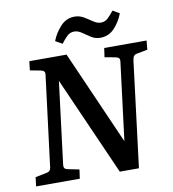

<svg xmlns="http://www.w3.org/2000/svg" viewBox="-82 -807 793 879"><g transform="rotate(-10 314.5 -367.5)"><path d="M15 0 20 -42 69 -52Q82 -54 87.5 -60Q93 -66 94 -80L146 -494Q148 -507 143 -512Q138 -517 127 -519L79 -528L84 -570H257L462 -104L445 -102L494 -494Q496 -507 491 -512Q486 -517 475 -519L426 -528L432 -570H629L625 -528L578 -519Q566 -517 561 -511Q556 -505 554 -491L493 0H404L187 -491L206 -493L154 -76Q153 -64 157.5 -59Q162 -54 174 -52L224 -42L218 0ZM423 -619Q400 -619 380.5 -631.5Q361 -644 344 -656Q327 -668 309 -668Q290 -668 276 -654.5Q262 -641 248 -622L216 -640Q230 -676 257 -705.5Q284 -735 323 -735Q346 -735 366 -723Q386 -711 403.5 -699Q421 -687 438 -687Q457 -687 471 -700.5Q485 -714 499 -732L530 -714Q517 -678 490 -648.5Q463 -619 423 -619Z"/></g></svg>

Font: Yrsa Medium
Style: Italic
Weight: 500
Italic angle: -7.10001°
Designer: Anna Giedrys (Yrsa+Rasa design), David Brezina (Yrsa art-direction, Rasa art-direction, design)
Foundry: Rosetta Type Foundry
Version: Version 2.004